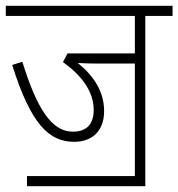

<svg xmlns="http://www.w3.org/2000/svg" viewBox="-20 -642 615 662"><path d="M73 -35V0H481V-587H575V-622H0V-587H445V-458H213L197 -428C257 -385 303 -330 303 -263C303 -214 279 -188 231 -188C159 -188 108 -265 57 -429L22 -418C86 -215 148 -153 236 -153C293 -153 339 -186 339 -259C339 -326 303 -381 248 -425C264 -424 283 -423 301 -423H445V-35Z"/></svg>

Font: Noto Sans Devanagari Condensed ExtraLight
Style: Regular
Weight: 200
Width: 3
Designer: Jelle Bosma - Monotype Design Team
Foundry: Monotype Imaging Inc.
Version: Version 2.004